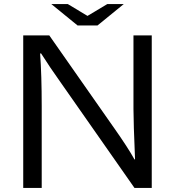

<svg xmlns="http://www.w3.org/2000/svg" viewBox="-20 -899 860 944"><path d="M361.3 -773.9 232.4 -878.9H313.5L410.2 -820.8L507.3 -878.9H588.4L459.5 -773.9ZM94.2 -725.1H222.2L532.2 -282.2Q534.7 -278.8 539.1 -272.5Q609.9 -171.9 641.1 -115.2H644Q636.2 -299.3 636.2 -363.3V-725.1H726.1V24.9H641.1L279.3 -492.2Q226.6 -565.9 182.1 -636.2H177.2Q185.1 -528.3 185.1 -377.9V24.9H94.2Z"/></svg>

Font: FORM UDPGothic
Style: Regular
Weight: 400
Foundry: Pronama LLC
Version: Version 1.05101